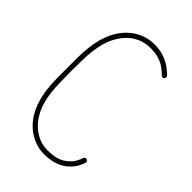

<svg xmlns="http://www.w3.org/2000/svg" viewBox="-223 -835 919 919"><g transform="rotate(45 237.0 -375.0)"><path d="M369 -33C398 -54 417 -82 427 -114C429 -121 425 -128 419 -130C412 -132 405 -128 403 -122C394 -94 379 -71 354 -53C328 -34 300 -28 261 -27H260C223 -27 198 -35 170 -53C131 -78 103 -120 88 -165C74 -210 69 -258 69 -307C69 -331 68 -353 68 -375C68 -397 69 -418 69 -442C69 -491 74 -539 88 -584C103 -629 131 -671 170 -697C199 -714 223 -722 261 -722C293 -722 323 -716 354 -697C367 -688 379 -678 389 -667C394 -662 402 -662 407 -666C412 -671 412 -679 408 -684C396 -697 382 -708 367 -718C331 -740 298 -748 261 -748C219 -748 188 -737 157 -718C111 -688 81 -641 65 -592C49 -543 44 -492 44 -442C44 -419 44 -397 44 -375C44 -353 44 -331 44 -307C44 -257 49 -206 65 -157C81 -108 111 -61 157 -32C192 -10 224 -2 260 -2H261C303 -3 338 -11 369 -33Z"/></g></svg>

Font: LS
Style: Light
Weight: 300
Designer: BSozoo
Foundry: BSozoo
Version: Version 001.000